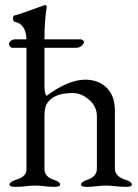

<svg xmlns="http://www.w3.org/2000/svg" viewBox="-20 -724 537 747"><path d="M427 -68Q427 -37 470 -24Q493 -16 493 -6Q493 3 470 3Q450 3 429.5 0.5Q409 -2 392 -2Q375 -2 356.5 0.5Q338 3 318 3Q295 3 295 -6Q295 -16 318 -24Q357 -36 357 -68V-272Q357 -309 327 -335.5Q297 -362 263 -362Q208 -362 180 -340Q164 -327 158.5 -312.5Q153 -298 153 -268V-65Q154 -35 191 -24Q214 -16 214 -6Q214 3 191 3Q171 3 153 0.5Q135 -2 118 -2Q101 -2 80.5 0.5Q60 3 40 3Q17 3 17 -6Q17 -16 40 -24Q53 -28 60.5 -31.5Q68 -35 75.5 -43.5Q83 -52 83 -65V-538H29Q23 -538 19 -543Q15 -548 15 -553Q15 -560 22.5 -565.5Q30 -571 39 -571H83Q81 -630 38 -639Q31 -640 30.5 -651.5Q30 -663 37 -664Q62 -670 153 -704Q158 -706 162 -698Q162 -695 160 -683.5Q158 -672 155.5 -643.5Q153 -615 153 -571H293Q299 -571 303.5 -566.5Q308 -562 306 -557Q296 -538 275 -538H153V-388Q153 -361 161 -351Q246 -414 312 -414Q363 -414 395 -382.5Q427 -351 427 -294Z"/></svg>

Font: EB Garamond
Style: SC
Weight: 400
Version: Version 000.010